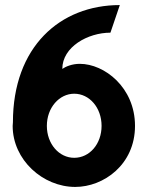

<svg xmlns="http://www.w3.org/2000/svg" viewBox="-20 -725 587 758"><path d="M31 -242C31 -237 30 -233 30 -228C30 -94 149 13 277 13C389 13 513 -75 513 -228C513 -380 392 -473 295 -473C264 -473 239 -462 226 -453C226 -540 327 -596 416 -596L453 -705C217 -705 31 -540 31 -242ZM165 -228C165 -300 214 -355 273 -355C333 -355 381 -300 381 -228C381 -157 334 -102 273 -102C213 -102 165 -157 165 -228Z"/></svg>

Font: Bluebird
Style: Nrw
Weight: 400
Designer: Jasper
Foundry: Cannot Into Space Fonts
Version: Version 0.98